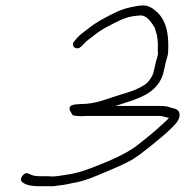

<svg xmlns="http://www.w3.org/2000/svg" viewBox="-20 -668 669 694"><path d="M274.7 -501 283.7 -510C294 -522 305.3 -528.3 317.2 -538C335.6 -552.9 351.1 -562.7 372.5 -574C399.3 -587.2 426.5 -603.8 458.6 -609L473.1 -611C477.2 -611.7 481 -612 484.3 -612C487.1 -612.7 491.4 -612.3 497.1 -611C515.4 -606.1 531.3 -581.8 539.1 -568C542.6 -560 543.7 -550 547.1 -542C547.5 -538 548.4 -531.7 549.7 -523C552 -506.2 549.2 -489.1 551 -472L548.9 -463C547 -457.7 545.4 -452.3 544.2 -447L534.3 -404C529.4 -390.3 521.4 -378.4 512.2 -369C503.8 -360.1 486.7 -352.4 477.2 -347.5C457.9 -337.6 429.1 -330.5 406.6 -323C363.5 -309.7 325.7 -292 273.4 -292C252.1 -290.5 224.6 -291.8 232.9 -268L243 -251C253.2 -249 263.6 -248 274.3 -248C284.4 -248.7 294.8 -249 305.5 -249H550.5C567.1 -249 570 -247 581.3 -244L590.9 -242C587.1 -237.3 580.7 -231 571.5 -223C552.5 -205.6 544.2 -197.6 525.6 -182.5L499.2 -161C489.3 -153 479.1 -145 468.6 -137C431 -110.7 382.3 -89 338.6 -72L307.9 -60C280.5 -49.6 249.3 -39.8 218.3 -36C201.9 -34 183.6 -30 167.9 -30C162.1 -30.7 155.8 -31 149.2 -31H129.2C116.9 -31 100.5 -31.9 93.3 -36L84.2 -40C65.9 -50.4 45 -16.5 62.8 -8L70.7 -3C83.2 2.8 101.2 5 120.8 5H156.8C172.2 6.4 181.7 3.4 195.5 2C220 -0.2 235.2 -5.5 257.1 -9C277.2 -13.4 296.3 -19.6 315.2 -27C360.7 -46 411.4 -65.8 454.5 -89C475.2 -101.3 499.5 -119.9 518.2 -135L545.2 -157C567.6 -175.2 598.9 -201.3 617.7 -224C635.1 -245.7 632.4 -269.4 612.5 -275L597.4 -279L584.3 -283C578.6 -284.3 570.1 -285 558.8 -285H396.8L409.7 -289C473.7 -310.1 546.7 -326.7 569.6 -401L580.2 -447C582.8 -458.1 587.5 -468.2 587.6 -479C591.8 -545 580.5 -600.2 539.7 -631C528.6 -640.8 511.3 -650.5 490.6 -648C485.3 -648 479.8 -647.3 474.1 -646C446.1 -641.5 424.5 -635.4 401.3 -625C364 -606.7 329.8 -589.6 298.2 -564C283.7 -553.5 271.3 -544.3 258.6 -531L250.3 -521C231.2 -503.1 257.2 -481.5 274.7 -501Z"/></svg>

Font: HoneyBee
Style: LitIt
Weight: 300
Foundry: Cannot Into Space Fonts
Version: Version 0.89